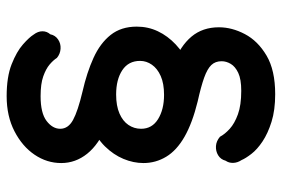

<svg xmlns="http://www.w3.org/2000/svg" viewBox="-155 -567 847 577"><g transform="rotate(-90 268.5 -278.5)"><path d="M274 125Q226 125 191 114Q156 103 132 87Q108 71 94.5 53.5Q81 36 76 24Q68 12 67.5 -1Q67 -14 74 -24Q78 -39 90.5 -46.5Q103 -54 118 -53Q133 -52 146 -41Q154 -26 170 -11.5Q186 3 213.5 13Q241 23 284 23Q319 23 338 14Q357 5 365 -8.5Q373 -22 373 -36Q373 -55 361.5 -67Q350 -79 323.5 -88.5Q297 -98 252 -108Q187 -124 146 -147.5Q105 -171 86 -202.5Q67 -234 67 -271Q67 -301 79.5 -331Q92 -361 117 -386.5Q142 -412 181 -428L180 -381Q123 -405 95 -440Q67 -475 67 -518Q67 -561 92 -598Q117 -635 162.5 -658.5Q208 -682 268 -682Q326 -682 364 -667Q402 -652 423.5 -633Q445 -614 453 -601Q463 -588 463 -574.5Q463 -561 454 -551Q451 -536 438.5 -527.5Q426 -519 410.5 -520Q395 -521 383 -531Q376 -542 363 -553Q350 -564 327.5 -572Q305 -580 268 -580Q217 -580 193.5 -562Q170 -544 170 -521Q170 -497 196.5 -482.5Q223 -468 282 -454Q339 -441 383 -421Q427 -401 452 -369.5Q477 -338 477 -291Q477 -257 463 -227.5Q449 -198 423.5 -174Q398 -150 363 -134L365 -181Q419 -160 447 -126.5Q475 -93 475 -44Q475 -5 454.5 34Q434 73 390 99Q346 125 274 125ZM272 -209Q306 -209 328.5 -219Q351 -229 362.5 -245.5Q374 -262 374 -281Q374 -316 346 -334.5Q318 -353 273 -353Q239 -353 216 -343Q193 -333 181.5 -316Q170 -299 170 -278Q170 -245 199 -227Q228 -209 272 -209Z"/></g></svg>

Font: National Park SemiBold
Style: Regular
Weight: 600
Designer: Andrea Herstowski, Ben Hoepner
Version: Version 1.009